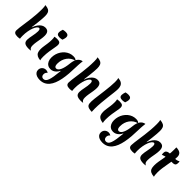

<svg xmlns="http://www.w3.org/2000/svg" viewBox="208 -2413 4228 4228"><g transform="rotate(45 2322.5 -298.5)"><path d="M536 15Q449 15 411 -12Q373 -39 373 -103Q373 -133 379 -170Q385 -207 393 -247.5Q401 -288 407 -328Q413 -368 413 -402Q413 -473 378 -473Q355 -473 330.5 -443.5Q306 -414 285.5 -361.5Q265 -309 252.5 -239.5Q240 -170 240 -92Q240 -67 241.5 -45.5Q243 -24 246 -6Q225 -2 207 0Q189 2 174 2Q114 2 86.5 -18Q59 -38 59 -83Q59 -116 66 -172Q73 -228 83.5 -301Q94 -374 105 -458Q116 -542 123 -631.5Q130 -721 130 -809Q130 -850 127 -880.5Q124 -911 118 -926Q185 -921 221.5 -901Q258 -881 272 -844Q286 -807 286 -751Q286 -713 281.5 -654.5Q277 -596 268.5 -523Q260 -450 249 -370L254 -369Q278 -436 311 -482Q344 -528 384 -552.5Q424 -577 468 -577Q531 -577 558.5 -541.5Q586 -506 586 -437Q586 -386 576 -327.5Q566 -269 556 -210.5Q546 -152 546 -99Q546 -54 559 -31.5Q572 -9 603 8Q590 10 576 12.5Q562 15 536 15Z M886 -88Q886 -51 889 -25Q892 1 898 15Q837 10 799 -11Q761 -32 744.5 -69.5Q728 -107 728 -164Q728 -209 736 -261.5Q744 -314 752 -371Q760 -428 760 -487Q760 -510 758.5 -532.5Q757 -555 751 -575Q769 -578 790 -580.5Q811 -583 827 -583Q889 -583 912.5 -563.5Q936 -544 936 -497Q936 -468 924 -407Q912 -346 899.5 -264Q887 -182 886 -88ZM923 -653Q905 -648 883 -644.5Q861 -641 840 -641Q819 -641 798.5 -647Q778 -653 765.5 -668.5Q753 -684 753 -714Q753 -740 759.5 -764Q766 -788 774 -814Q793 -819 815 -822Q837 -825 858 -825Q880 -825 899.5 -819Q919 -813 932 -797.5Q945 -782 945 -753Q945 -727 938 -703Q931 -679 923 -653Z M1377 -138Q1358 -97 1329.5 -67.5Q1301 -38 1266 -22Q1231 -6 1191 -6Q1142 -6 1104.5 -30.5Q1067 -55 1047 -99.5Q1027 -144 1027 -202Q1027 -262 1043.5 -316.5Q1060 -371 1090 -416.5Q1120 -462 1160.5 -496Q1201 -530 1249.5 -548.5Q1298 -567 1351 -567Q1391 -567 1414 -558Q1437 -549 1451 -528Q1399 -517 1355.5 -487.5Q1312 -458 1280.5 -415Q1249 -372 1232 -318.5Q1215 -265 1215 -204Q1215 -171 1221 -149Q1227 -127 1240 -116Q1253 -105 1272 -105Q1296 -105 1318 -123.5Q1340 -142 1358.5 -179.5Q1377 -217 1390.5 -274.5Q1404 -332 1412 -411Q1417 -457 1429.5 -496Q1442 -535 1463 -564Q1484 -593 1512 -610.5Q1540 -628 1575 -633Q1570 -588 1567 -557Q1564 -526 1563 -499Q1562 -472 1561 -441Q1559 -329 1551 -228.5Q1543 -128 1526 -42.5Q1509 43 1481.5 111.5Q1454 180 1414 228.5Q1374 277 1319.5 303Q1265 329 1195 329Q1139 329 1098 313Q1057 297 1034.5 267.5Q1012 238 1012 199Q1012 142 1048 106.5Q1084 71 1140 71Q1159 71 1176 77Q1193 83 1209 94Q1189 107 1177 129.5Q1165 152 1165 178Q1165 215 1184 236Q1203 257 1235 257Q1267 257 1290.5 237Q1314 217 1331 171.5Q1348 126 1360.5 50Q1373 -26 1384 -137Z M2162 15Q2075 15 2037 -12Q1999 -39 1999 -103Q1999 -133 2005 -170Q2011 -207 2019 -247.5Q2027 -288 2033 -328Q2039 -368 2039 -402Q2039 -473 2004 -473Q1981 -473 1956.5 -443.5Q1932 -414 1911.5 -361.5Q1891 -309 1878.5 -239.5Q1866 -170 1866 -92Q1866 -67 1867.5 -45.5Q1869 -24 1872 -6Q1851 -2 1833 0Q1815 2 1800 2Q1740 2 1712.5 -18Q1685 -38 1685 -83Q1685 -116 1692 -172Q1699 -228 1709.5 -301Q1720 -374 1731 -458Q1742 -542 1749 -631.5Q1756 -721 1756 -809Q1756 -850 1753 -880.5Q1750 -911 1744 -926Q1811 -921 1847.5 -901Q1884 -881 1898 -844Q1912 -807 1912 -751Q1912 -713 1907.5 -654.5Q1903 -596 1894.5 -523Q1886 -450 1875 -370L1880 -369Q1904 -436 1937 -482Q1970 -528 2010 -552.5Q2050 -577 2094 -577Q2157 -577 2184.5 -541.5Q2212 -506 2212 -437Q2212 -386 2202 -327.5Q2192 -269 2182 -210.5Q2172 -152 2172 -99Q2172 -54 2185 -31.5Q2198 -9 2229 8Q2216 10 2202 12.5Q2188 15 2162 15Z M2334 -143Q2334 -174 2341 -233Q2348 -292 2358 -366Q2368 -440 2377.5 -520Q2387 -600 2394 -675.5Q2401 -751 2401 -809Q2401 -850 2398 -880.5Q2395 -911 2389 -926Q2456 -921 2492.5 -897.5Q2529 -874 2543 -836Q2557 -798 2557 -751Q2557 -705 2548 -631Q2539 -557 2528 -465Q2517 -373 2508 -273Q2499 -173 2499 -75Q2499 -52 2500.5 -29.5Q2502 -7 2503 15Q2441 14 2406 2.5Q2371 -9 2355.5 -30Q2340 -51 2336.5 -79.5Q2333 -108 2334 -143Z M2837 -88Q2837 -51 2840 -25Q2843 1 2849 15Q2788 10 2750 -11Q2712 -32 2695.5 -69.5Q2679 -107 2679 -164Q2679 -209 2687 -261.5Q2695 -314 2703 -371Q2711 -428 2711 -487Q2711 -510 2709.5 -532.5Q2708 -555 2702 -575Q2720 -578 2741 -580.5Q2762 -583 2778 -583Q2840 -583 2863.5 -563.5Q2887 -544 2887 -497Q2887 -468 2875 -407Q2863 -346 2850.5 -264Q2838 -182 2837 -88ZM2874 -653Q2856 -648 2834 -644.5Q2812 -641 2791 -641Q2770 -641 2749.5 -647Q2729 -653 2716.5 -668.5Q2704 -684 2704 -714Q2704 -740 2710.5 -764Q2717 -788 2725 -814Q2744 -819 2766 -822Q2788 -825 2809 -825Q2831 -825 2850.5 -819Q2870 -813 2883 -797.5Q2896 -782 2896 -753Q2896 -727 2889 -703Q2882 -679 2874 -653Z M3328 -138Q3309 -97 3280.5 -67.5Q3252 -38 3217 -22Q3182 -6 3142 -6Q3093 -6 3055.5 -30.5Q3018 -55 2998 -99.5Q2978 -144 2978 -202Q2978 -262 2994.5 -316.5Q3011 -371 3041 -416.5Q3071 -462 3111.5 -496Q3152 -530 3200.5 -548.5Q3249 -567 3302 -567Q3342 -567 3365 -558Q3388 -549 3402 -528Q3350 -517 3306.5 -487.5Q3263 -458 3231.5 -415Q3200 -372 3183 -318.5Q3166 -265 3166 -204Q3166 -171 3172 -149Q3178 -127 3191 -116Q3204 -105 3223 -105Q3247 -105 3269 -123.5Q3291 -142 3309.5 -179.5Q3328 -217 3341.5 -274.5Q3355 -332 3363 -411Q3368 -457 3380.5 -496Q3393 -535 3414 -564Q3435 -593 3463 -610.5Q3491 -628 3526 -633Q3521 -588 3518 -557Q3515 -526 3514 -499Q3513 -472 3512 -441Q3510 -329 3502 -228.5Q3494 -128 3477 -42.5Q3460 43 3432.5 111.5Q3405 180 3365 228.5Q3325 277 3270.5 303Q3216 329 3146 329Q3090 329 3049 313Q3008 297 2985.5 267.5Q2963 238 2963 199Q2963 142 2999 106.5Q3035 71 3091 71Q3110 71 3127 77Q3144 83 3160 94Q3140 107 3128 129.5Q3116 152 3116 178Q3116 215 3135 236Q3154 257 3186 257Q3218 257 3241.5 237Q3265 217 3282 171.5Q3299 126 3311.5 50Q3324 -26 3335 -137Z M4113 15Q4026 15 3988 -12Q3950 -39 3950 -103Q3950 -133 3956 -170Q3962 -207 3970 -247.5Q3978 -288 3984 -328Q3990 -368 3990 -402Q3990 -473 3955 -473Q3932 -473 3907.5 -443.5Q3883 -414 3862.5 -361.5Q3842 -309 3829.5 -239.5Q3817 -170 3817 -92Q3817 -67 3818.5 -45.5Q3820 -24 3823 -6Q3802 -2 3784 0Q3766 2 3751 2Q3691 2 3663.5 -18Q3636 -38 3636 -83Q3636 -116 3643 -172Q3650 -228 3660.5 -301Q3671 -374 3682 -458Q3693 -542 3700 -631.5Q3707 -721 3707 -809Q3707 -850 3704 -880.5Q3701 -911 3695 -926Q3762 -921 3798.5 -901Q3835 -881 3849 -844Q3863 -807 3863 -751Q3863 -713 3858.5 -654.5Q3854 -596 3845.5 -523Q3837 -450 3826 -370L3831 -369Q3855 -436 3888 -482Q3921 -528 3961 -552.5Q4001 -577 4045 -577Q4108 -577 4135.5 -541.5Q4163 -506 4163 -437Q4163 -386 4153 -327.5Q4143 -269 4133 -210.5Q4123 -152 4123 -99Q4123 -54 4136 -31.5Q4149 -9 4180 8Q4167 10 4153 12.5Q4139 15 4113 15Z M4468 -63Q4468 -21 4471.5 10.5Q4475 42 4482 57Q4413 52 4375 31.5Q4337 11 4322.5 -27Q4308 -65 4308 -122Q4308 -184 4318 -245.5Q4328 -307 4341 -373.5Q4354 -440 4364 -516.5Q4374 -593 4374 -685Q4374 -701 4373.5 -717.5Q4373 -734 4373 -750Q4461 -748 4499.5 -714.5Q4538 -681 4538 -618Q4538 -564 4527.5 -497Q4517 -430 4503 -355.5Q4489 -281 4478.5 -206.5Q4468 -132 4468 -63ZM4639 -584Q4642 -574 4643.5 -562.5Q4645 -551 4645 -541Q4645 -486 4623 -468Q4601 -450 4564 -450Q4512 -450 4472 -449Q4432 -448 4399 -444.5Q4366 -441 4332.5 -432.5Q4299 -424 4261 -409Q4259 -421 4257.5 -435Q4256 -449 4256 -461Q4256 -501 4275 -521Q4294 -541 4325.5 -547.5Q4357 -554 4396 -554Q4422 -554 4449 -552.5Q4476 -551 4501 -551Q4540 -551 4577 -557.5Q4614 -564 4639 -584Z"/></g></svg>

Font: Merienda ExtraBold
Style: Regular
Weight: 800
Designer: Eduardo Rodriguez Tunni
Foundry: Eduardo Rodriguez Tunni
Version: Version 2.001